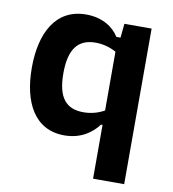

<svg xmlns="http://www.w3.org/2000/svg" viewBox="-82 -617 784 872"><g transform="rotate(10 310.0 -181.5)"><path d="M44 -265C44 -105.5 105 12.5 242 12.5C317.5 12.5 367.5 -23.5 398.5 -64.5H405.5V183.5H549V-534H423.5L417 -469H398C372.5 -510 322 -545.5 246 -545.5C106 -545.5 44 -425.5 44 -265ZM189.5 -265C189.5 -377 229.5 -427 310 -427C341 -427 374 -419.5 405.5 -402V-131C375.5 -114 342.5 -106 309.5 -106C228.5 -106 189.5 -153.5 189.5 -265Z"/></g></svg>

Font: Monaspace Neon
Style: Bold
Weight: 700
Designer: Riley Cran & the Lettermatic Team
Foundry: Lettermatic
Version: Version 1.200 (Monaspace Neon)